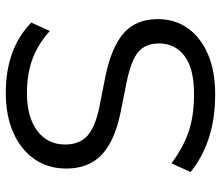

<svg xmlns="http://www.w3.org/2000/svg" viewBox="-70 -684 763 663"><g transform="rotate(-90 311.5 -352.5)"><path d="M318 9Q233 9 166 -13Q99 -35 49 -76L79 -142Q132 -102 187 -83Q242 -64 318 -64Q407 -64 450 -97Q493 -130 493 -185Q493 -232 463 -257Q433 -282 358 -297L253 -318Q156 -338 108.5 -383Q61 -428 61 -505Q61 -568 93.5 -615Q126 -662 185 -688Q244 -714 322 -714Q475 -714 565 -626L536 -562Q489 -604 437.5 -622.5Q386 -641 321 -641Q239 -641 191.5 -605.5Q144 -570 144 -509Q144 -460 174 -432.5Q204 -405 273 -391L379 -370Q481 -349 529 -306.5Q577 -264 577 -189Q577 -130 545.5 -85.5Q514 -41 456 -16Q398 9 318 9Z"/></g></svg>

Font: Mulish
Style: Regular
Weight: 400
Designer: Vernon Adams
Foundry: Vernon Adams
Version: Version 3.603; ttfautohint (v1.8.3)